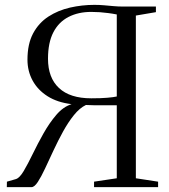

<svg xmlns="http://www.w3.org/2000/svg" viewBox="-20 -770 695 790"><path d="M8 0 8.5 -22.5 45 -33Q60.5 -37.5 77.5 -66.2Q94.5 -95 114.8 -136.8Q135 -178.5 159.2 -221.5Q183.5 -264.5 211.8 -297.5Q240 -330.5 274.5 -341.5Q216 -348.5 175.8 -374Q135.5 -399.5 114.2 -438.5Q93 -477.5 93 -524.5Q93 -589 116.2 -632.5Q139.5 -676 179.2 -701.8Q219 -727.5 268.2 -738.8Q317.5 -750 368.5 -750Q390 -750 409 -748.2Q428 -746.5 447.2 -744.8Q466.5 -743 488 -743H621.5V-720L539 -706V-36.5L630.5 -22.5V0H367V-22.5L460.5 -36.5V-337Q429 -337 397.2 -336.8Q365.5 -336.5 333.5 -338Q307.5 -325.5 284 -296.2Q260.5 -267 239.5 -228.8Q218.5 -190.5 200 -150.8Q181.5 -111 165.5 -76.8Q149.5 -42.5 135.5 -21.2Q121.5 0 109.5 0ZM355.5 -365.5Q396 -365.5 421.8 -367.8Q447.5 -370 460.5 -373V-710.5Q443 -714 425.5 -716.2Q408 -718.5 390.8 -719.8Q373.5 -721 355.5 -721Q302 -721 261.8 -700.2Q221.5 -679.5 199.5 -637Q177.5 -594.5 177.5 -528.5Q177.5 -450 222.8 -407.8Q268 -365.5 355.5 -365.5Z"/></svg>

Font: Merriweather 120pt Light
Style: Regular
Weight: 300
Version: Version 2.100